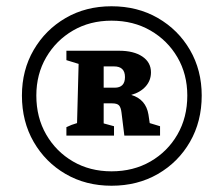

<svg xmlns="http://www.w3.org/2000/svg" viewBox="-20 -780 664 613"><path d="M336 -187Q254 -187 189.5 -224.5Q125 -262 87.5 -327Q50 -392 50 -475Q50 -556 87.5 -620.5Q125 -685 189.5 -722.5Q254 -760 336 -760Q419 -760 484 -722.5Q549 -685 586.5 -620.5Q624 -556 624 -475Q624 -392 586.5 -327Q549 -262 484 -224.5Q419 -187 336 -187ZM336 -233Q406 -233 460.5 -264.5Q515 -296 546.5 -350.5Q578 -405 578 -475Q578 -543 546.5 -597Q515 -651 460.5 -682.5Q406 -714 336 -714Q267 -714 213 -682.5Q159 -651 127.5 -597Q96 -543 96 -475Q96 -405 127.5 -350.5Q159 -296 213 -264.5Q267 -233 336 -233ZM192 -347V-374Q208 -382 226 -387L231 -576L192 -588V-618H360Q407 -618 434.5 -599.5Q462 -581 462 -549Q462 -523 445 -504Q428 -485 399 -477Q446 -463 454 -414L458 -387L491 -377V-347H377L368 -420Q366 -437 360 -443.5Q354 -450 338 -450H311V-386L344 -377V-347ZM344 -568H311V-500H346Q379 -500 379 -534Q379 -568 344 -568Z"/></svg>

Font: Piazzolla ExtraBold
Style: Italic
Weight: 800
Italic angle: -11.3°
Designer: Juan Pablo del Peral
Foundry: Huerta Tipografica
Version: Version 1.330